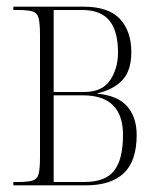

<svg xmlns="http://www.w3.org/2000/svg" viewBox="-20 -556 474 576"><path d="M20 0V-10H35Q64 -10 78 -14.5Q92 -19 96 -34.5Q100 -50 100 -85V-451Q100 -485 96 -501Q92 -517 78 -521.5Q64 -526 35 -526H20V-536H230Q306 -536 340 -499Q374 -462 374 -400Q374 -344 347 -315.5Q320 -287 272 -276V-275Q334 -269 362 -236.5Q390 -204 390 -151Q390 -73 351.5 -36.5Q313 0 238 0ZM232 -280Q287 -280 310.5 -315.5Q334 -351 334 -398Q334 -463 308 -494.5Q282 -526 227 -526H141V-280ZM233 -10Q296 -10 322.5 -44Q349 -78 349 -151Q349 -270 229 -270H141V-10Z"/></svg>

Font: Noto Serif Display ExtraCondensed ExtraLight
Style: Regular
Weight: 200
Width: 2
Designer: Monotype Design Team
Foundry: Monotype Imaging Inc.
Version: Version 2.009